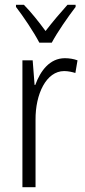

<svg xmlns="http://www.w3.org/2000/svg" viewBox="-20 -785 356 805"><path d="M145 -606H197C221 -651 265 -714 297 -756V-765H263C229 -727 202 -695 171 -655C143 -693 109 -736 80 -765H47V-756C77 -717 121 -652 145 -606ZM252 -541C188 -541 149 -487 128 -429H125L117 -532H74V0H129V-282C128 -391 174 -487 249 -487C266 -487 283 -483 296 -479L305 -532C289 -538 270 -541 252 -541Z"/></svg>

Font: Noto Sans Gujarati Condensed Light
Style: Regular
Weight: 300
Width: 3
Designer: Jelle Bosma - Monotype Design Team, Universal Thirst
Foundry: Monotype Imaging Inc.
Version: Version 2.106